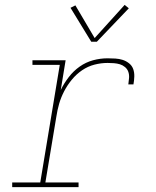

<svg xmlns="http://www.w3.org/2000/svg" viewBox="-20 -767 640 787"><path d="M30 0V-19H145L225 -501H113V-520H249L229 -398Q242 -425 261.5 -450.5Q281 -476 306.5 -494Q332 -512 361.5 -520Q391 -528 421 -528Q437 -528 453 -527Q469 -526 483 -521.5Q497 -517 509 -507.5Q521 -498 526 -484Q531 -470 530.5 -453.5Q530 -437 527 -421H506Q508 -434 509 -447.5Q510 -461 506 -472.5Q502 -484 492.5 -492Q483 -500 471.5 -503.5Q460 -507 447 -508Q434 -509 421 -509Q394 -509 367 -502Q340 -495 316.5 -479Q293 -463 274.5 -440.5Q256 -418 243 -393Q230 -368 222.5 -342Q215 -316 211 -289L166 -19H302V0ZM354 -596 269 -735 289 -745 368 -611 491 -747 508 -733 377 -596Z"/></svg>

Font: Iosevka Etoile Thin Oblique
Style: Regular
Weight: 100
Italic angle: -9°
Designer: Belleve Invis
Foundry: Belleve Invis
Version: Version 15.5.2; ttfautohint (v1.8.4)